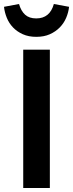

<svg xmlns="http://www.w3.org/2000/svg" viewBox="-32 -939 365 959"><path d="M84 0V-691H217V0ZM149 -755Q111 -755 82 -768Q53 -781 33 -802Q13 -823 2 -850Q-9 -877 -12 -905L63 -919Q73 -884 93.5 -865.5Q114 -847 149 -847Q217 -847 237 -919L313 -905Q310 -877 298.5 -850Q287 -823 266.5 -802Q246 -781 217 -768Q188 -755 149 -755Z"/></svg>

Font: Qnwhxotralxmqkhsjrfbfhwcoqn
Style: Regular
Weight: 500
Designer: Carrois Corporate & Edenspiekermann
Foundry: Carrois Corporate GbR & Edenspiekermann AG
Version: Version 2.001